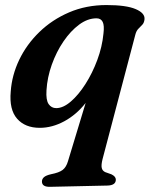

<svg xmlns="http://www.w3.org/2000/svg" viewBox="-20 -494 599 760"><path d="M179 245.5Q146 246.5 146 224.5Q146 214.5 154.2 207.2Q162.5 200 182.5 195.5Q213.5 189.5 227.8 178.8Q242 168 249 144.5L319 -86.5Q282.5 -40 234.5 -14Q186.5 12 137.5 12Q79.5 12 47.8 -24Q16 -60 22.5 -132Q27 -196.5 56.2 -257.5Q85.5 -318.5 135.8 -367.2Q186 -416 253.5 -445Q321 -474 401.5 -474Q479.5 -474 517 -458Q554.5 -442 552 -417.5Q550.5 -403.5 543.2 -396Q536 -388.5 527.8 -380.2Q519.5 -372 515.5 -356L386 135.5Q380 159.5 382.8 171Q385.5 182.5 397 187.5L421 196Q438.5 204.5 438.5 217Q438.5 239.5 405.5 240.5ZM164 -136.5Q161.5 -98 172.5 -82Q183.5 -66 202.5 -66Q230 -66 260.2 -92Q290.5 -118 318 -161Q345.5 -204 365 -256.2Q384.5 -308.5 389.5 -361Q393.5 -393 386.5 -407.2Q379.5 -421.5 362 -421.5Q327 -421.5 293.2 -396.5Q259.5 -371.5 231.2 -330Q203 -288.5 185 -238Q167 -187.5 164 -136.5Z"/></svg>

Font: Fraunces 9pt SemiBold
Style: Italic
Weight: 600
Italic angle: -16°
Version: Version 1.000;[b76b70a41]